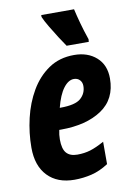

<svg xmlns="http://www.w3.org/2000/svg" viewBox="-87 -821 614 887"><g transform="rotate(-10 220.0 -378.0)"><path d="M190 10Q110 10 64.5 -37.5Q19 -85 19 -170Q19 -239 35 -307.5Q51 -376 84 -432.5Q117 -489 167.5 -523.5Q218 -558 287 -558Q351 -558 391.5 -522Q432 -486 432 -423Q432 -326 359.5 -277.5Q287 -229 169 -229H160Q155 -207 155 -185Q155 -140 172 -121Q189 -102 223 -102Q256 -102 284 -110.5Q312 -119 350 -140V-35Q310 -9 270.5 0.5Q231 10 190 10ZM183 -329Q253 -329 279 -352Q305 -375 305 -410Q305 -427 294.5 -438Q284 -449 267 -449Q241 -449 218 -418.5Q195 -388 180 -329ZM261 -606Q249 -623 231 -651Q213 -679 195.5 -708.5Q178 -738 170 -757V-766H324Q331 -735 341 -698.5Q351 -662 366 -618L365 -606Z"/></g></svg>

Font: Noto Sans ExtraCondensed ExtraBold
Style: Italic
Weight: 800
Width: 2
Italic angle: -12°
Designer: Monotype Design Team
Foundry: Monotype Imaging Inc.
Version: Version 2.013; ttfautohint (v1.8.4.7-5d5b)